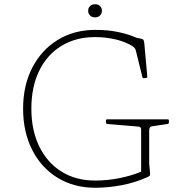

<svg xmlns="http://www.w3.org/2000/svg" viewBox="-20 -880 864 906"><path d="M429 -705Q338 -705 270 -663.5Q202 -622 165 -546Q128 -470 128 -367Q128 -265 165.5 -188.5Q203 -112 270.5 -70Q338 -28 429 -28Q487 -28 544 -39.5Q601 -51 646 -70V-269Q646 -276 641.5 -279.5Q637 -283 629 -283L486 -295Q480 -296 480 -302V-311Q480 -317 486 -317H771Q777 -317 777 -311V-302Q777 -296 771 -295L697 -284Q690 -283 687 -278Q684 -273 684 -265V-110L688 -65Q689 -55 687 -52Q685 -49 677 -45Q618 -18 553.5 -6Q489 6 430 6Q329 6 252 -41Q175 -88 132 -172.5Q89 -257 89 -367Q89 -477 132.5 -561Q176 -645 253 -692Q330 -739 430 -739Q492 -739 541.5 -728Q591 -717 624 -702L647 -697Q652 -696 654.5 -694Q657 -692 658.5 -688Q660 -684 661 -675L675 -519Q676 -513 670 -512L659 -511Q653 -510 652 -516L621 -641Q620 -648 615 -653.5Q610 -659 604 -663Q569 -684 523.5 -694.5Q478 -705 429 -705ZM429 -798Q414 -798 405 -807Q396 -816 396 -829Q396 -843 405 -851.5Q414 -860 429 -860Q443 -860 452 -851.5Q461 -843 461 -829Q461 -816 452 -807Q443 -798 429 -798Z"/></svg>

Font: Hahmlet Thin
Style: Regular
Weight: 250
Version: Version 1.002